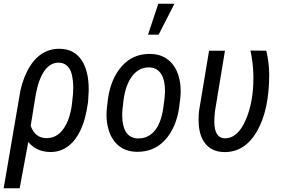

<svg xmlns="http://www.w3.org/2000/svg" viewBox="-41 -798 1498 1021"><path d="M122.1 -128.4Q146 -65.4 202.1 -63.5Q204.6 -63.5 207.5 -63.5Q259.3 -63.5 293.9 -109.4Q330.6 -158.2 341.8 -245.1L342.8 -255.4Q348.6 -300.3 348.6 -335.9Q347.2 -404.3 327.4 -434.1Q307.6 -463.9 272 -464.8Q271 -464.8 270 -464.8Q226.6 -464.8 195.3 -421.4Q164.1 -377 148.9 -293.5ZM61.5 -281.7Q71.3 -354 102.3 -416.7Q133.3 -479.5 178.2 -509.8Q221.2 -538.6 273.4 -538.6Q275.9 -538.6 278.3 -538.6Q353 -537.1 392.6 -478.5Q430.7 -422.4 430.7 -322.8Q430.7 -318.8 430.7 -315.4L427.2 -255.4Q414.6 -161.1 385.5 -102.5Q356.4 -43.9 315.4 -16.1Q276.4 10.3 228.5 10.3Q226.1 10.3 223.6 10.3Q151.4 8.3 109.4 -43L63.5 203.1H-21.5Z M615.7 -263.7 610.4 -217.8 608.9 -192.9Q608.9 -189 608.9 -185.1Q608.9 -128.9 627.9 -97.7Q648.4 -64 689.9 -62Q692.9 -62 695.3 -62Q745.6 -62 778.8 -99.6Q814.5 -139.6 826.7 -220.7L834 -274.9L836.4 -308.1Q836.4 -312 836.4 -315.4Q836.4 -372.1 816.4 -403.8Q795.4 -437.5 754.4 -439.5Q752 -439.5 749.5 -439.5Q698.2 -439.5 663.1 -395Q626.5 -347.7 615.7 -263.7ZM527.8 -227.1 533.2 -273.4Q548.8 -381.3 607.9 -447.3Q665.5 -511.2 753.4 -511.2Q756.3 -511.2 759.8 -511.2Q817.4 -509.8 855 -478.5Q892.6 -447.8 908.7 -393.6Q919.9 -356.4 919.9 -314Q919.9 -294.4 917.5 -273.9L911.6 -226.6Q896 -119.1 837.4 -54.2Q778.8 9.3 690.9 9.3Q688 9.3 685.1 9.3Q627.9 7.8 590.3 -22.9Q552.7 -53.7 536.6 -107.9Q525.4 -145 525.4 -187Q525.4 -206.5 527.8 -227.1ZM800.8 -778.3H886.7L802.7 -613.8H746.1Z M1155.3 -528.3 1102.1 -206.5Q1098.6 -170.9 1098.6 -151.9Q1098.6 -107.4 1112.8 -85.4Q1127 -63.5 1151.9 -62.5Q1153.8 -62.5 1155.8 -62.5Q1223.6 -62.5 1266.1 -161.1Q1306.6 -255.4 1306.6 -383.3Q1306.6 -393.6 1306.2 -403.8Q1304.2 -467.3 1291 -529.3L1375 -528.3Q1389.6 -469.7 1390.6 -403.3Q1390.6 -211.9 1325.2 -99.1Q1261.2 10.7 1154.8 10.7Q1151.9 10.7 1149.4 10.7Q1085 8.8 1050.3 -34.9Q1015.6 -78.6 1015.1 -157.7Q1015.1 -161.6 1015.1 -165Q1015.1 -187 1017.6 -209L1070.8 -528.3Z"/></svg>

Font: MAUL Condensed Italic
Style: Condenced Regular Italic
Weight: 400
Italic angle: -12°
Designer: MAUL
Version: Version 1.0; 2020; ttfautohint (v1.8.3)